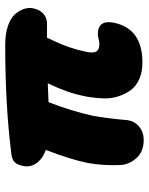

<svg xmlns="http://www.w3.org/2000/svg" viewBox="63 -627 574 740"><g transform="rotate(-90 350.0 -257.0)"><path d="M180.2 9.8Q135.7 9.8 110.8 -18.1Q85.9 -45.9 84 -79.1Q81.1 -146.5 91.8 -205.1Q105.5 -272.9 142.1 -367.2Q106.9 -380.4 90.8 -403.8Q74.7 -427.2 80.1 -453.1Q83.5 -473.6 93 -485.4Q102.5 -497.1 125 -500Q311 -523.9 547.9 -523.9Q589.8 -523.9 620.6 -513.2Q651.4 -502.4 665.8 -485.4Q680.2 -468.3 685.8 -450.7Q691.4 -433.1 688 -417Q683.6 -392.1 667.7 -377.4Q651.9 -362.8 628.9 -362.8H574.2Q570.8 -353 564 -339.8Q535.2 -281.7 520 -210.9Q514.6 -183.1 522 -172.1Q529.3 -161.1 549.8 -161.1Q560.1 -161.1 570.8 -164.1Q581.5 -167 586.9 -167Q644 -167 632.8 -106.9Q610.8 4.9 479 4.9Q442.9 4.9 415.5 -7.1Q388.2 -19 372.8 -39.8Q357.4 -60.5 348.6 -87.9Q339.8 -115.2 340.8 -145.8Q341.8 -176.3 347.2 -208Q356.4 -253.9 367.7 -285.6Q378.9 -317.4 398.9 -359.9Q359.4 -358.4 326.2 -356.9Q292 -268.6 273.9 -187Q263.2 -126.5 257.8 -62Q256.3 -29.3 234.4 -9.8Q212.4 9.8 180.2 9.8Z"/></g></svg>

Font: Shantell Sans Irregular
Style: Italic
Weight: 800
Italic angle: -11.31°
Designer: Stephen Nixon, Anya Danilova, Shantell Martin
Foundry: Arrow Type
Version: Version 1.006;[9816181b4]